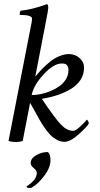

<svg xmlns="http://www.w3.org/2000/svg" viewBox="-20 -689 489 938"><path d="M129.9 107.4Q129.9 85 156.7 69.3Q183.6 53.7 213.9 53.7Q226.6 63.5 226.6 93.8Q226.6 130.4 195.3 171.1Q164.1 211.9 134.8 227.5Q132.8 229.5 127 229.5Q109.4 229.5 109.4 222.7Q109.4 221.2 120.1 214.4Q130.9 207.5 143.3 194.1Q155.8 180.7 159.2 163.1Q161.1 153.3 157 145.8Q152.8 138.2 146.7 133.8Q140.6 129.4 135.3 122.6Q129.9 115.7 129.9 107.4ZM317.4 -424.8Q346.7 -424.8 368.7 -405.5Q390.6 -386.2 390.6 -358.4Q390.6 -326.2 374 -299.8Q357.4 -273.4 327.9 -255.4Q298.3 -237.3 262.9 -225.3Q227.5 -213.4 184.6 -206.1Q249 -109.9 278.3 -79.8Q307.6 -49.8 337.9 -49.8Q348.6 -49.8 370.6 -69.6Q392.6 -89.4 404.3 -104.5Q406.2 -104.5 410.2 -97.2Q414.1 -89.8 414.1 -85.9Q403.8 -67.9 363.3 -32Q322.8 3.9 294.9 3.9Q276.4 3.9 258.3 -5.9Q240.2 -15.6 226.6 -29.3Q212.9 -43 197.5 -65.4Q182.1 -87.9 172.4 -105.5Q162.6 -123 148.4 -148.7Q134.3 -174.3 127 -186.5L90.8 0Q72.8 4.9 56.6 4.9Q41 4.9 21.5 0L127.9 -545.9Q136.7 -585.4 136.7 -597.7Q136.7 -616.2 77.1 -616.2Q75.2 -619.1 76.7 -626.5Q78.1 -633.8 81.1 -636.7Q134.8 -641.6 210 -668.9Q215.8 -665.5 215.8 -650.4Q215.8 -640.6 203.1 -577.1L152.3 -314.5L163.1 -327.1Q173.3 -339.8 188.7 -355.2Q204.1 -370.6 223.9 -387Q243.7 -403.3 268.8 -414.1Q293.9 -424.8 317.4 -424.8ZM282.2 -378.9Q241.7 -378.9 192.9 -325.4Q144 -272 134.8 -224.6Q155.3 -224.6 178.7 -229.2Q202.1 -233.9 226.3 -243.9Q250.5 -253.9 270 -267.8Q289.6 -281.7 302 -302Q314.5 -322.3 314.5 -345.7Q314.5 -361.3 307.6 -370.1Q300.8 -378.9 282.2 -378.9Z"/></svg>

Font: Crimson
Style: Italic
Weight: 400
Italic angle: -11°
Version: Version 0.8